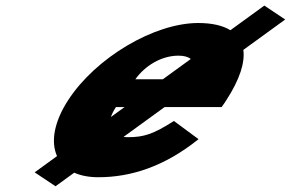

<svg xmlns="http://www.w3.org/2000/svg" viewBox="-20 -609 1024 676"><path d="M553.5 -330H456.6C490.1 -377 547.4 -413 608.4 -413C627.6 -413 642.3 -409 651.7 -401.3ZM418.6 -232 370.5 -197.1C374 -207.4 379.7 -219 388.2 -232ZM559.5 -232H760.2C765 -238 772.2 -249 776.7 -256C824.7 -330.1 842.9 -389.3 836.7 -433.3L984.1 -540.3L910.7 -589.4L791.2 -502.6C763.8 -519.5 725.3 -528 677.9 -528C522.9 -528 316.9 -406 219.7 -256C169.7 -178.8 158.5 -108.9 180.8 -59.4L102.1 -2.2L175.5 46.8L241.3 -1C264.4 9.3 292.8 15 326.2 15C440.2 15 558.1 -22 679 -119L592.4 -183C519.6 -137 487.5 -126 430.5 -126C425.3 -126 420.1 -126.4 415 -127.1Z"/></svg>

Font: Hussar
Style: BdWodka
Weight: 700
Foundry: Cannot Into Space Fonts
Version: Version 2.00